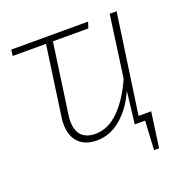

<svg xmlns="http://www.w3.org/2000/svg" viewBox="-120 -632 864 887"><g transform="rotate(-20 312.0 -189.0)"><path d="M476 -31H538L514 142H489L497 0H446L465 -159Q431 -82 377 -36Q323 10 257 10Q200 10 168.5 -22.5Q137 -55 137 -115Q137 -132 140 -150L188 -490H24L28 -520H406L396 -490H222L174 -150Q171 -132 171 -116Q171 -68 194.5 -44.5Q218 -21 261 -21Q324 -21 377 -73.5Q430 -126 470 -216L512 -520H546Z"/></g></svg>

Font: FiraGO UltraLight
Style: Italic
Weight: 200
Italic angle: -8°
Designer: bBox Type GmbH
Foundry: bBox Type GmbH
Version: Version 1.001